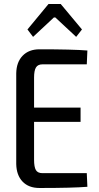

<svg xmlns="http://www.w3.org/2000/svg" viewBox="-20 -937 496 958"><path d="M145 -753 117 -790 222 -917H283L389 -790L360 -753L256 -850H249ZM413 -73 416 -5Q343 1 177 1Q123 1 92.5 -31Q62 -63 61 -119V-571Q62 -627 93 -659Q124 -691 177 -691Q343 -691 416 -685L413 -616H192Q169 -616 159.5 -600.5Q150 -585 150 -550V-400H382V-329H150V-140Q150 -104 159 -88.5Q168 -73 192 -73Z"/></svg>

Font: exo2condensed_r
Style: Regular
Weight: 400
Width: 3
Designer: Natanael Gama
Version: Version 1.001;PS 001.001;hotconv 1.0.70;makeotf.lib2.5.58329